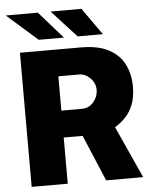

<svg xmlns="http://www.w3.org/2000/svg" viewBox="-61 -980 836 1031"><g transform="rotate(-5 357.0 -464.5)"><path d="M67.5 0V-723H395.5Q489.5 -723 546.8 -692Q604 -661 630 -608.2Q656 -555.5 656 -490Q656 -434.5 641.2 -395.2Q626.5 -356 600.8 -328.2Q575 -300.5 541.5 -280L668.5 0H469L364 -249H262V0ZM262 -394H373.5Q411 -394 435.8 -423.5Q460.5 -453 460.5 -488Q460.5 -525.5 433.5 -552.2Q406.5 -579 373.5 -579H262ZM174 -783.5 9 -929H182L310 -783.5ZM384 -783.5 250.5 -929H417L520 -783.5Z"/></g></svg>

Font: Public Sans Thin Black
Style: Regular
Weight: 900
Version: Version 2.001